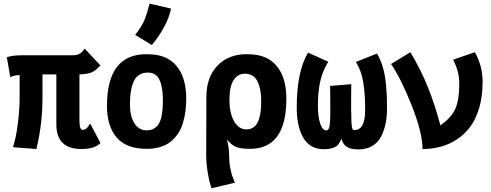

<svg xmlns="http://www.w3.org/2000/svg" viewBox="-20 -794 2628 1028"><path d="M371.6 -498Q388.2 -498 400.1 -503.4Q412.1 -508.8 418 -514.6Q423.8 -520.5 433.6 -533.7L517.6 -443.8Q491.2 -414.1 468.3 -405.5Q445.3 -397 405.3 -395.5V-149.4Q405.3 -98.6 422.4 -98.6Q433.6 -98.6 442.4 -106Q451.2 -113.3 462.9 -132.8L517.6 -28.3Q488.3 3.9 416.5 3.9Q281.7 3.9 281.7 -127.9V-395.5H207.5V-270.5Q207.5 -129.4 174.8 3.9L49.8 -5.9Q59.1 -41 64 -60.8Q68.8 -80.6 76.9 -144Q85 -207.5 85 -272.5V-392.1Q58.6 -392.1 35.2 -380.9L16.6 -487.3Q45.4 -498 95.2 -498Z M703.6 -607.4Q736.3 -647.9 750.7 -680.7Q765.1 -713.4 780.8 -774.4L896 -748Q876 -653.8 793 -552.7ZM822.8 -120.6Q852.1 -152.8 852.1 -258.8Q852.1 -258.8 852.1 -266.6Q851.1 -331.1 833 -368.2Q814.9 -405.3 771.5 -405.3Q719.2 -405.3 697.5 -361.3Q675.8 -317.4 675.8 -235.4Q675.8 -172.9 699.2 -134.5Q722.7 -96.2 765.6 -96.2Q785.2 -96.7 797.1 -101.8Q809.1 -106.9 822.8 -120.6ZM765.1 2.9Q656.2 2.9 604.5 -57.9Q552.7 -118.7 552.7 -226.6Q552.7 -503.9 764.2 -503.9Q834.5 -503.9 878.2 -479.7Q921.9 -455.6 948.2 -405.8Q977.1 -350.1 977.1 -265.1Q977.1 -229 972.7 -196.8Q968.3 -164.6 959 -133.8Q949.7 -103 933.1 -78.6Q916.5 -54.2 893.8 -35.6Q871.1 -17.1 838.6 -7.1Q806.2 2.9 766.1 2.9Z M1378.4 -252.4Q1378.4 -252.4 1378.4 -259.8Q1377.9 -321.8 1357.4 -360.6Q1336.9 -399.4 1291 -399.4Q1252.9 -399.4 1230.7 -365Q1208.5 -330.6 1208.5 -260.3Q1208.5 -186.5 1234.1 -143.8Q1259.8 -101.1 1297.9 -101.1Q1317.4 -101.1 1331.8 -109.1Q1346.2 -117.2 1355 -130.6Q1363.8 -144 1369.1 -164.3Q1374.5 -184.6 1376.5 -205.3Q1378.4 -226.1 1378.4 -252.4ZM1085 -274.4Q1085 -380.4 1144 -442.1Q1203.1 -503.9 1300.3 -503.9Q1370.6 -503.9 1414.3 -479.7Q1458 -455.6 1484.4 -405.8Q1513.2 -350.1 1513.2 -265.1Q1513.2 2.9 1318.4 2.9H1317.4Q1268.1 2.9 1243.7 -7.3Q1219.2 -17.6 1194.8 -46.9Q1207 -7.3 1207 48.3Q1207 77.6 1213.1 106.9Q1219.2 136.2 1223.6 148.2Q1228 160.2 1237.8 184.1L1113.3 213.9Q1102.5 189.9 1093.3 136.2Q1084 82.5 1084 34.2Z M1747.6 -334 1860.8 -343.3Q1860.4 -319.3 1860.1 -272.5Q1859.9 -225.6 1859.9 -210.4Q1860.4 -206.5 1860.4 -197.8Q1860.8 -162.6 1861.6 -144.5Q1862.3 -126.5 1864.3 -115Q1866.2 -103.5 1869.1 -100.6Q1872.1 -97.7 1877.9 -97.7Q1935.1 -97.7 1935.1 -205.1Q1935.1 -293 1924.6 -355.2Q1914.1 -417.5 1885.3 -462.4L1998.5 -507.3Q2017.1 -476.1 2029.1 -436.3Q2041 -396.5 2045.4 -351.8Q2049.8 -307.1 2051 -279.8Q2052.2 -252.4 2052.2 -215.3Q2052.2 -171.4 2044.9 -134.3Q2037.6 -97.2 2021.2 -64.5Q2004.9 -31.7 1973.9 -12.9Q1942.9 5.9 1899.9 5.9Q1858.4 5.9 1837.6 -7.1Q1816.9 -20 1807.6 -50.8Q1799.8 -30.8 1791 -20Q1782.2 -9.3 1763.2 -2.2Q1744.1 4.9 1712.4 4.9Q1672.9 4.9 1643.8 -13.9Q1614.7 -32.7 1598.9 -65.4Q1583 -98.1 1575.9 -135.5Q1568.8 -172.9 1568.8 -216.8Q1568.8 -411.6 1629.4 -512.2L1737.8 -463.4Q1708.5 -417.5 1695.3 -361.3Q1682.1 -305.2 1682.1 -228.5Q1682.1 -167.5 1694.6 -131.6Q1707 -95.7 1727.1 -95.7Q1740.7 -95.7 1744.6 -119.6Q1748.5 -143.6 1748.5 -192.9V-207Q1748.5 -223.1 1748.3 -264.4Q1748 -305.7 1747.6 -334Z M2177.2 -514.6Q2234.9 -418.5 2272.5 -323.5Q2310.1 -228.5 2337.9 -122.6Q2397.9 -165 2418.5 -212.9Q2439 -260.7 2439 -343.8Q2439 -363.3 2436.8 -380.9Q2434.6 -398.4 2430.2 -413.8Q2425.8 -429.2 2422.6 -437.5Q2419.4 -445.8 2413.3 -459.5Q2407.2 -473.1 2406.7 -474.6L2522.5 -514.6Q2564 -441.9 2564 -354.5Q2564 -278.3 2545.9 -217Q2527.8 -155.8 2497.6 -115Q2467.3 -74.2 2425.5 -47.1Q2383.8 -20 2338.1 -8.1Q2292.5 3.9 2242.2 3.9Q2242.2 -83 2184.6 -228.5Q2127 -374 2073.7 -451.2Z"/></svg>

Font: Fantasque Sans Mono
Style: Bold
Weight: 700
Monospace: yes
Designer: Jany Belluz
Version: Version 1.8.0 ; ttfautohint (v1.8.2)